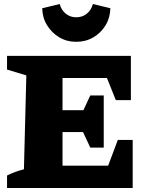

<svg xmlns="http://www.w3.org/2000/svg" viewBox="-20 -935 735 955"><path d="M566 -239H640V0H15V-62Q55 -82 99 -93L111 -560L15 -589V-657H631V-437H556L512 -547H291V-387H395L429 -460H496V-201H429L393 -278H291V-111H518ZM359 -727Q312 -727 274.5 -749.5Q237 -772 214 -809.5Q191 -847 190 -894L277 -915Q285 -885 307 -867Q329 -849 359 -849Q390 -849 412 -867Q434 -885 442 -915L529 -894Q528 -847 505 -809Q482 -771 444 -749Q406 -727 359 -727Z"/></svg>

Font: Piazzolla SC ExtraBold
Style: Regular
Weight: 800
Designer: Juan Pablo del Peral
Foundry: Huerta Tipografica
Version: Version 1.330